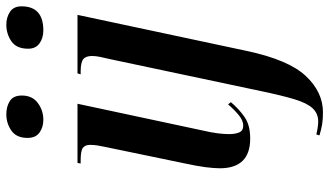

<svg xmlns="http://www.w3.org/2000/svg" viewBox="-237 -564 1041 607"><g transform="rotate(-90 283.5 -260.5)"><path d="M208 -644Q185 -644 168 -656Q151 -668 151 -694Q151 -729 174 -745Q197 -761 226 -761Q250 -761 267.5 -750Q285 -739 285 -712Q285 -679 261.5 -661.5Q238 -644 208 -644ZM149 10Q55 10 55 -86Q55 -104 58.5 -131.5Q62 -159 71 -200L122 -446Q125 -460 127 -472Q129 -484 129 -496Q129 -512 119.5 -519Q110 -526 81 -526H70L72 -536H259L175 -143Q168 -113 165.5 -92.5Q163 -72 163 -57Q163 -37 168.5 -24.5Q174 -12 190 -12Q206 -12 223.5 -26.5Q241 -41 257 -60L264 -51Q242 -25 216.5 -7.5Q191 10 149 10ZM491 -644Q467 -644 450 -656Q433 -668 433 -692Q433 -729 456.5 -745Q480 -761 509 -761Q532 -761 549.5 -749.5Q567 -738 567 -713Q567 -644 491 -644ZM232 240Q210 240 194.5 237.5Q179 235 159 229L162 219Q169 221 181.5 223Q194 225 203 225Q228 225 244.5 207.5Q261 190 273 150.5Q285 111 299 44L400 -433Q404 -450 407 -464Q410 -478 410 -490Q410 -510 399.5 -518Q389 -526 361 -526H352L355 -536H540L426 -1Q398 131 347 185.5Q296 240 232 240Z"/></g></svg>

Font: Noto Serif Display ExtraCondensed SemiBold
Style: Italic
Weight: 600
Width: 2
Italic angle: -12°
Designer: Monotype Design Team
Foundry: Monotype Imaging Inc.
Version: Version 2.009